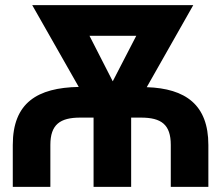

<svg xmlns="http://www.w3.org/2000/svg" viewBox="-20 -731 866 751"><path d="M30 0H177V-164C177 -244 215 -271 294 -271H346V0H493V-271H531C611 -271 648 -244 648 -164V0H795V-164C795 -321 706 -385 554 -390L736 -711H106L288 -391C126 -388 30 -329 30 -164ZM330 -591H513L421 -413Z"/></svg>

Font: Asimov Pro
Style: Bd
Weight: 700
Designer: Google
Version: Version 2.000980; 2014